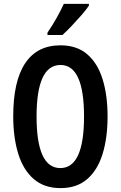

<svg xmlns="http://www.w3.org/2000/svg" viewBox="-20 -957 620 987"><path d="M533 -358Q533 -249 507.5 -166Q482 -83 428.5 -36.5Q375 10 291 10Q207 10 153 -37Q99 -84 73.5 -167.5Q48 -251 48 -359Q48 -540 109.5 -632Q171 -724 291 -724Q375 -724 428.5 -678Q482 -632 507.5 -549.5Q533 -467 533 -358ZM168 -358Q168 -93 290 -93Q412 -93 412 -358Q412 -623 291 -623Q168 -623 168 -358ZM437 -928Q424 -908 400 -880.5Q376 -853 349.5 -825Q323 -797 301 -777H224V-789Q251 -829 272 -866.5Q293 -904 308 -937H437Z"/></svg>

Font: Noto Sans Sinhala ExtraCondensed SemiBold
Style: Regular
Weight: 600
Width: 2
Designer: Jelle Bosma - Monotype Design Team
Foundry: Monotype Imaging Inc.
Version: Version 2.006; ttfautohint (v1.8.4.7-5d5b)